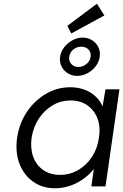

<svg xmlns="http://www.w3.org/2000/svg" viewBox="-20 -1002 662 1032"><path d="M276 10Q208 10 158 -25.5Q108 -61 84.5 -122.5Q61 -184 72 -262Q84 -341 125.5 -402Q167 -463 227.5 -498Q288 -533 357 -533Q398 -533 431.5 -521Q465 -509 489.5 -487.5Q514 -466 528 -437.5Q542 -409 545 -376L524 -387L547 -522H622L547 0H471L489 -128L511 -141Q500 -111 476 -83.5Q452 -56 420.5 -35Q389 -14 352 -2Q315 10 276 10ZM303 -62Q355 -62 399.5 -87.5Q444 -113 474 -158.5Q504 -204 512 -262Q521 -320 504 -365Q487 -410 449.5 -436Q412 -462 360 -462Q307 -462 263 -436Q219 -410 189 -365Q159 -320 150 -262Q142 -205 158.5 -159.5Q175 -114 212.5 -88Q250 -62 303 -62ZM394 -594Q367 -594 344.5 -608Q322 -622 310.5 -645.5Q299 -669 303 -696Q307 -725 325 -748Q343 -771 369.5 -785.5Q396 -800 424 -800Q453 -800 475.5 -785.5Q498 -771 509 -748Q520 -725 516 -696Q512 -669 494 -645.5Q476 -622 449.5 -608Q423 -594 394 -594ZM401 -642Q425 -642 444.5 -658Q464 -674 467 -696Q470 -721 455.5 -736Q441 -751 417 -751Q392 -751 373.5 -735.5Q355 -720 352 -696Q349 -674 363.5 -658Q378 -642 401 -642ZM363 -822 342 -863 501 -982 541 -919Z"/></svg>

Font: Lexend Light
Style: Italic
Weight: 300
Italic angle: -8.13011°
Designer: Bonnie Shaver-Troup, Thomas Jockin
Foundry: Lexend
Version: Version 1.007